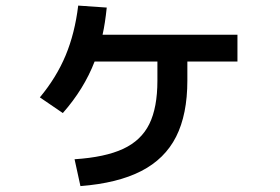

<svg xmlns="http://www.w3.org/2000/svg" viewBox="-20 -625 978 670"><path d="M529.3 -343.8V-410.2H310.1Q272.9 -314 199.2 -230.5L119.1 -285.2Q176.8 -354.5 209 -431.6Q241.2 -508.8 252.9 -605.5L352.5 -598.6Q346.7 -542.5 337.9 -503.9H808.6V-410.2H633.8V-343.8Q633.8 -225.6 594.5 -147.9Q555.2 -70.3 472.9 -28.1Q390.6 14.2 260.7 24.4L240.2 -69.3Q346.7 -76.2 409.7 -105.5Q472.7 -134.8 501 -192.1Q529.3 -249.5 529.3 -343.8Z"/></svg>

Font: Pretendard SemiBold
Style: Regular
Weight: 600
Designer: Base glyphs from Inter by Rasmus Andersson; Hangeul glyphs from Noto Sans CJK(Source Han Sans) by Jang Soo-young and Kan
Foundry: Kil Hyung-jin
Version: Version 1.309